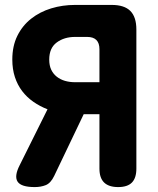

<svg xmlns="http://www.w3.org/2000/svg" viewBox="-20 -750 640 780"><path d="M384 -416V-550Q384 -575 371.5 -587.5Q359 -600 334 -600H285Q241 -600 210.5 -577.5Q180 -555 180 -508Q180 -484 188 -467Q196 -450 210.5 -438.5Q225 -427 244 -421.5Q263 -416 285 -416ZM173 -306Q142 -318 115.5 -336.5Q89 -355 70 -380Q51 -405 40.5 -437Q30 -469 30 -508Q30 -563 50.5 -604.5Q71 -646 106.5 -674Q142 -702 188 -716Q234 -730 285 -730H434Q485 -730 509.5 -705.5Q534 -681 534 -630V-65Q534 -27 516 -8.5Q498 10 460 10Q422 10 403 -8.5Q384 -27 384 -65V-286H320L200 -35Q186 -6 166 2Q146 10 121 10Q66 10 51.5 -12Q37 -34 60 -79Z"/></svg>

Font: Maple Mono NL ExtraBold
Style: Regular
Weight: 800
Monospace: yes
Designer: subframe7536
Version: Version 7.000